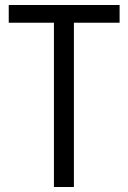

<svg xmlns="http://www.w3.org/2000/svg" viewBox="-20 -749 513 769"><path d="M196 0V-669H276V0ZM15 -658V-729H459V-658Z"/></svg>

Font: Mona Sans SemiCondensed
Style: Regular
Weight: 400
Width: 4
Designer: Deni Anggara
Foundry: GitHub
Version: Version 2.000